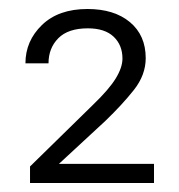

<svg xmlns="http://www.w3.org/2000/svg" viewBox="-20 -736 401 431"><path d="M325.7 -368.2V-325.2H47.4V-362.3L188.5 -500.5Q224.6 -535.2 239.7 -559.8Q254.9 -584.5 254.9 -604.5Q254.9 -634.8 235.1 -653.6Q215.3 -672.4 177.2 -672.4Q132.8 -672.4 110.8 -650.1Q88.9 -627.9 88.9 -593.8H37.1Q37.1 -644 74.2 -679.9Q111.3 -715.8 176.3 -715.8Q236.3 -715.8 271.7 -686.3Q307.1 -656.7 307.1 -605.5Q307.1 -567.9 280.8 -534.4Q254.4 -501 216.3 -464.4L112.3 -368.2Z"/></svg>

Font: Vazirmatn RD UI ExtraLight
Style: Regular
Weight: 200
Designer: Saber Rastikerdar
Foundry: Saber Rastikerdar
Version: Version 33.003